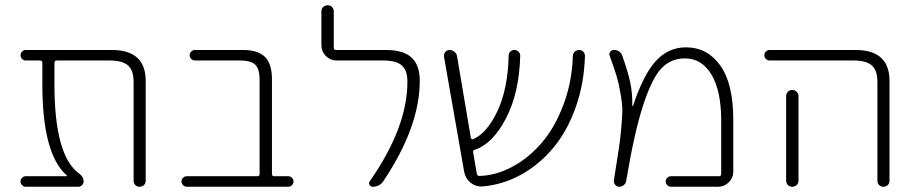

<svg xmlns="http://www.w3.org/2000/svg" viewBox="-20 -710 3475 730"><path d="M234 -40Q235 -40 235 -41Q235 -42 234 -43Q141 -124 141 -389V-471Q141 -480 132 -480H78Q70 -480 64 -486Q58 -492 58 -500Q58 -508 64 -514Q70 -520 78 -520H405Q534 -520 534 -402V-23Q534 -13 527.5 -6.5Q521 0 511 0Q501 0 494.5 -6.5Q488 -13 488 -23V-398Q488 -442 467 -461Q446 -480 397 -480H196Q187 -480 187 -471V-389Q187 -118 281 -50Q298 -38 298 -20Q298 -12 292 -6Q286 0 278 0H78Q70 0 64 -6Q58 -12 58 -20Q58 -28 64 -34Q70 -40 78 -40Z M690 0Q682 0 676 -6Q670 -12 670 -20Q670 -28 676 -34Q682 -40 690 -40H959Q967 -40 967 -49V-406Q967 -448 950.5 -464Q934 -480 892 -480H721Q713 -480 707 -486Q701 -492 701 -500Q701 -508 707 -514Q713 -520 721 -520H903Q961 -520 987.5 -493.5Q1014 -467 1014 -409V-49Q1014 -40 1022 -40H1076Q1084 -40 1090 -34Q1096 -28 1096 -20Q1096 -12 1090 -6Q1084 0 1076 0Z M1259 -480Q1236 -480 1219 -497Q1202 -514 1202 -537V-667Q1202 -677 1209 -683.5Q1216 -690 1226 -690Q1236 -690 1242.5 -683.5Q1249 -677 1249 -667V-529Q1249 -520 1258 -520H1447Q1514 -520 1545 -491Q1576 -462 1576 -403Q1576 -228 1438 -22Q1424 0 1397 0Q1389 0 1385 -7Q1381 -14 1386 -21Q1529 -226 1529 -399Q1529 -442 1508 -461Q1487 -480 1438 -480Z M1745 -56 1668 -495Q1667 -505 1673.5 -512.5Q1680 -520 1689 -520Q1700 -520 1708.5 -512.5Q1717 -505 1718 -495L1770 -187Q1773 -178 1779 -181Q1831 -203 1871 -287Q1911 -371 1914 -499Q1914 -508 1920.5 -514Q1927 -520 1936 -520Q1945 -520 1951.5 -513.5Q1958 -507 1958 -498Q1954 -356 1903.5 -259.5Q1853 -163 1786 -141Q1777 -139 1779 -130L1793 -49Q1795 -41 1803 -41Q1867 -43 1929 -76.5Q1991 -110 2040.5 -168Q2090 -226 2122.5 -312.5Q2155 -399 2158 -497Q2158 -507 2165 -513.5Q2172 -520 2181.5 -520Q2191 -520 2197.5 -513.5Q2204 -507 2204 -497Q2201 -392 2168.5 -301Q2136 -210 2082.5 -146.5Q2029 -83 1959.5 -45Q1890 -7 1812 -1Q1788 0 1769 -15.5Q1750 -31 1745 -56Z M2314 -24Q2327 -106 2333 -145.5Q2339 -185 2343 -233Q2347 -281 2346 -301.5Q2345 -322 2338.5 -359Q2332 -396 2324 -422Q2316 -448 2298 -498Q2295 -506 2300 -513Q2305 -520 2314 -520Q2338 -520 2346 -498Q2367 -439 2376 -397.5Q2385 -356 2384 -308Q2384 -307 2385 -307Q2387 -307 2387 -308Q2426 -426 2473.5 -478Q2521 -530 2588 -530Q2669 -530 2718.5 -461Q2768 -392 2768 -255V-57Q2768 -34 2751 -17Q2734 0 2711 0H2531Q2523 0 2517 -6Q2511 -12 2511 -20Q2511 -28 2517 -34Q2523 -40 2531 -40H2714Q2722 -40 2722 -49V-252Q2722 -365 2685 -426.5Q2648 -488 2584 -488Q2532 -488 2496 -451.5Q2460 -415 2426 -312Q2392 -209 2361 -23Q2360 -13 2352 -6.5Q2344 0 2334 0Q2325 0 2319 -7.5Q2313 -15 2314 -24Z M2969 -344Q2969 -354 2975.5 -361Q2982 -368 2992 -368Q3002 -368 3009 -361Q3016 -354 3016 -344V-47V-23Q3016 -13 3009 -6.5Q3002 0 2992 0Q2982 0 2975.5 -6.5Q2969 -13 2969 -23V-47ZM2906 -480Q2898 -480 2892 -486Q2886 -492 2886 -500Q2886 -508 2892 -514Q2898 -520 2906 -520H3233Q3362 -520 3362 -402V-23Q3362 -13 3355.5 -6.5Q3349 0 3339 0Q3329 0 3322.5 -6.5Q3316 -13 3316 -23V-398Q3316 -442 3295 -461Q3274 -480 3225 -480Z"/></svg>

Font: Rounded Mplus 1c Light
Style: Regular
Weight: 300
Version: Version 1.059.20150529